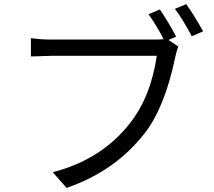

<svg xmlns="http://www.w3.org/2000/svg" viewBox="-20 -877 1040 932"><path d="M798 -683 846 -651Q838 -634 831 -601Q780 -356 683 -231Q538 -45 303 35L236 -41Q472 -102 610 -278Q712 -407 741 -606H229Q205 -606 130 -603V-692Q177 -685 230 -685H733Q759 -685 774 -687Q745 -745 701 -808L756 -831Q799 -768 835 -699ZM884 -857Q920 -807 966 -725L911 -701Q864 -789 829 -834Z"/></svg>

Font: Source Han Sans K Regular
Style: Regular
Weight: 400
Designer: Ryoko NISHIZUKA  (kana & ideographs); Paul D. Hunt (Latin, Greek & Cyrillic); Wenlong ZHANG  (bopomofo); Sandoll Communi
Foundry: Adobe Systems Incorporated
Version: Version 1.00 July 18, 2014, initial release